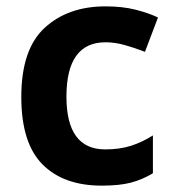

<svg xmlns="http://www.w3.org/2000/svg" viewBox="-20 -574 548 604"><path d="M300 10Q356 10 392 0.5Q428 -9 461 -29V-148Q428 -127 392.5 -115.5Q357 -104 311 -104Q189 -104 189 -270Q189 -441 312 -441Q341 -441 371.5 -432.5Q402 -424 436 -411L477 -519Q448 -533 406.5 -543.5Q365 -554 312 -554Q194 -554 120.5 -486.5Q47 -419 47 -269Q47 -124 113.5 -57Q180 10 300 10Z"/></svg>

Font: Noto Sans UI
Style: Bold
Weight: 700
Designer: Monotype Design Team
Foundry: Monotype Imaging Inc.
Version: Version 1.901